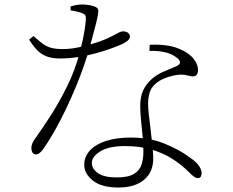

<svg xmlns="http://www.w3.org/2000/svg" viewBox="-20 -799 1040 857"><path d="M647 -572 648 -599Q683 -601 717.5 -597Q752 -593 780 -581Q823 -563 843.5 -537.5Q864 -512 864 -486Q864 -473 858 -465.5Q852 -458 841 -458Q833 -458 824.5 -460.5Q816 -463 804 -465Q792 -467 773 -465Q745 -461 718.5 -451Q692 -441 673 -424Q654 -407 647.5 -384.5Q641 -362 641 -335Q641 -318 644.5 -286.5Q648 -255 652.5 -218Q657 -181 660.5 -147Q664 -113 664 -91Q664 -31 623 3.5Q582 38 509 38Q433 38 394.5 7Q356 -24 356 -63Q356 -100 381.5 -127.5Q407 -155 453.5 -170Q500 -185 564 -185Q649 -185 716.5 -157Q784 -129 826 -97Q858 -75 869 -57.5Q880 -40 880 -27Q880 -18 876.5 -11Q873 -4 863 -4Q856 -4 849.5 -8Q843 -12 836.5 -18Q830 -24 823 -31Q788 -66 746 -92Q704 -118 652.5 -132.5Q601 -147 537 -147Q466 -147 428 -123.5Q390 -100 390 -72Q390 -45 417.5 -26Q445 -7 500 -7Q553 -7 578.5 -23Q604 -39 612 -65Q620 -91 620 -121Q620 -157 616.5 -192.5Q613 -228 609.5 -262Q606 -296 606 -326Q606 -367 618.5 -394.5Q631 -422 656 -445Q678 -465 707.5 -478Q737 -491 764 -502Q784 -510 783.5 -521Q783 -532 767 -543Q745 -560 713.5 -566.5Q682 -573 647 -572ZM129 -638Q151 -619 167.5 -606Q184 -593 205 -586.5Q226 -580 261 -580Q283 -580 303.5 -583Q324 -586 341.5 -590Q359 -594 371 -597Q430 -614 460 -628Q490 -642 504.5 -650.5Q519 -659 529 -659Q545 -659 552.5 -651.5Q560 -644 560 -636Q560 -624 546 -614.5Q532 -605 525 -602Q507 -594 477 -583Q447 -572 409 -561.5Q371 -551 330 -544.5Q289 -538 248 -538Q212 -538 187.5 -547.5Q163 -557 145 -576Q127 -595 110 -622ZM295 -753V-770Q307 -774 320.5 -776.5Q334 -779 346 -779Q361 -779 379.5 -776Q398 -773 410 -766Q416 -763 418 -756.5Q420 -750 417 -732Q414 -714 404.5 -678Q395 -642 378 -579Q369 -547 354 -504Q339 -461 319 -412.5Q299 -364 275.5 -314.5Q252 -265 226 -218.5Q200 -172 173 -134Q166 -124 158 -117Q150 -110 139 -110Q129 -110 124.5 -119Q120 -128 120 -137Q120 -147 123.5 -157Q127 -167 135 -178Q166 -221 204.5 -280.5Q243 -340 279 -412.5Q315 -485 336 -565Q342 -587 348 -614.5Q354 -642 358 -667.5Q362 -693 363 -709Q364 -725 360.5 -731Q357 -737 344 -741Q334 -745 320.5 -748Q307 -751 295 -753Z"/></svg>

Font: Noto Serif HK
Style: Regular
Weight: 200
Designer: Ryoko NISHIZUKA 西塚涼子 (kana & ideographs); Frank Grießhammer (Latin, Greek & Cyrillic); Wenlong ZHANG 张文龙 (bopomofo); San
Foundry: Adobe
Version: Version 2.001;hotconv 1.1.0;makeotfexe 2.6.0